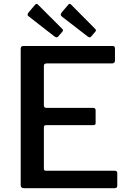

<svg xmlns="http://www.w3.org/2000/svg" viewBox="-20 -982 676 1002"><path d="M88 -727Q88 -742 102 -742H568Q580 -742 580 -729V-666Q580 -651 564 -651H224Q209 -651 209 -638V-432Q209 -419 222 -419H466Q479 -419 479 -407V-340Q479 -335 476.5 -332Q474 -329 466 -329H221Q209 -329 209 -318V-102Q209 -91 219 -91H578Q592 -91 592 -79V-13Q592 -7 589 -3.5Q586 0 578 0H105Q88 0 88 -16V-727ZM163 -957Q171 -966 178 -958L305 -831Q313 -824 304 -815L285 -793Q281 -787 276.5 -787Q272 -787 264 -792L133 -894Q124 -900 124 -905Q124 -910 129 -917ZM336 -957Q343 -966 351 -958L477 -831Q485 -824 476 -815L457 -793Q453 -787 448.5 -787Q444 -787 437 -792L305 -894Q297 -900 297 -905Q297 -910 302 -917Z"/></svg>

Font: Libre Franklin Medium
Style: Regular
Weight: 500
Designer: Pablo Impallari, Rodrigo Fuenzalida, Nhung Nguyen
Foundry: Impallari Type
Version: Version 3.000